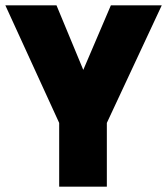

<svg xmlns="http://www.w3.org/2000/svg" viewBox="-25 -697 624 717"><path d="M196 0V-238L-5 -677H186L286 -436L389 -677H579L374 -238V0Z"/></svg>

Font: Cairo Play Black
Style: Regular
Weight: 900
Version: Version 3.119